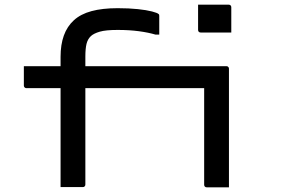

<svg xmlns="http://www.w3.org/2000/svg" viewBox="-20 -801 1240 821"><path d="M82 -518H873Q877 -518 879 -516.5Q881 -515 882.5 -513Q884 -511 884 -507Q884 -485 884 -466Q884 -447 884 -424H93Q90 -424 87.5 -425.5Q85 -427 83.5 -429.5Q82 -432 82 -435Q82 -458 82 -477Q82 -496 82 -518ZM345 -12Q345 -7 342 -4Q339 -1 334 -1Q310 -1 287 -1Q264 -1 239 -1Q239 -26 239 -50.5Q239 -75 239 -100Q239 -165 239 -220.5Q239 -276 239 -328.5Q239 -381 239 -436.5Q239 -492 239 -558Q239 -610 253 -649Q267 -688 296 -714.5Q325 -741 371.5 -753.5Q418 -766 483 -766Q532 -766 569.5 -762Q607 -758 630 -752Q653 -746 658 -741Q660 -740 660.5 -737.5Q661 -735 661 -733Q661 -713 661 -693Q661 -673 661 -653H645Q615 -662 574 -667.5Q533 -673 483 -673Q432 -673 406.5 -665.5Q381 -658 369 -647Q355 -634 350 -613.5Q345 -593 345 -559Q345 -514 345 -459Q345 -404 345 -345Q345 -286 345 -226Q345 -166 345 -111.5Q345 -57 345 -12ZM827 -781Q843 -781 859 -781Q875 -781 892 -781Q909 -781 925.5 -781Q942 -781 958 -781Q963 -781 966 -778Q969 -775 969 -770V-662Q953 -662 936.5 -662Q920 -662 903 -662Q886 -662 870 -662Q854 -662 838 -662Q833 -662 830 -665Q827 -668 827 -673ZM853 -518Q858 -518 870 -518Q882 -518 897 -518Q912 -518 926.5 -518Q941 -518 948 -518Q952 -518 954 -516.5Q956 -515 957.5 -513Q959 -511 959 -507Q959 -471 959 -421Q959 -371 959 -315.5Q959 -260 959 -205Q959 -150 959 -102Q959 -85 959 -68Q959 -51 959 -34Q959 -17 959 0Q934 0 912 0Q890 0 864 0Q859 0 856 -3Q853 -6 853 -11Q853 -40 853 -81.5Q853 -123 853 -170Q853 -217 853 -264.5Q853 -312 853 -353.5Q853 -395 853 -424Q853 -440 853 -455.5Q853 -471 853 -486.5Q853 -502 853 -518Z"/></svg>

Font: Recursive Monospace Medium
Style: Regular
Weight: 500
Version: Version 1.047